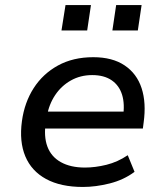

<svg xmlns="http://www.w3.org/2000/svg" viewBox="-20 -733 656 762"><path d="M309 9Q221 9 163 -22.5Q105 -54 80.5 -112.5Q56 -171 67 -252Q77 -326 113.5 -383Q150 -440 210 -473Q270 -506 350 -506Q426 -506 474.5 -473.5Q523 -441 542 -383Q561 -325 550 -246L547 -223H139L149 -290H490L468 -268Q476 -320 464.5 -357Q453 -394 423 -414.5Q393 -435 346 -435Q299 -435 261 -413.5Q223 -392 198.5 -355Q174 -318 166 -271L162 -250Q153 -192 168 -151.5Q183 -111 221.5 -89.5Q260 -68 317 -68Q358 -68 402.5 -79Q447 -90 487 -117L514 -51Q471 -19 415.5 -5Q360 9 309 9ZM426 -612 441 -713H542L527 -612ZM224 -612 240 -713H341L326 -612Z"/></svg>

Font: Nunito Sans 7pt Medium
Style: Italic
Weight: 500
Italic angle: -9°
Designer: Vernon Adams
Foundry: Vernon Adams
Version: Version 3.101;gftools[0.9.27]